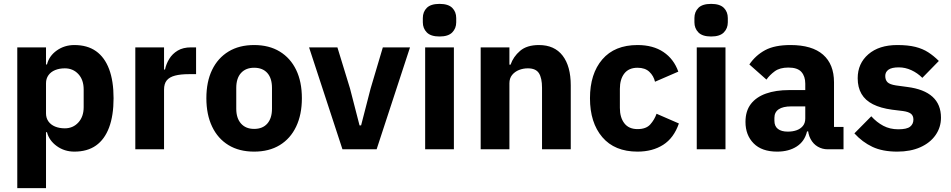

<svg xmlns="http://www.w3.org/2000/svg" viewBox="-20 -769 4899 989"><path d="M69 200V-525H217V-437H222Q233 -481 272.5 -509Q312 -537 363 -537Q430 -537 474.5 -505.5Q519 -474 542 -413Q565 -352 565 -263Q565 -174 542 -112.5Q519 -51 474.5 -19.5Q430 12 363 12Q312 12 272.5 -16.5Q233 -45 222 -88H217V200ZM314 -108Q356 -108 383.5 -138Q411 -168 411 -217V-308Q411 -358 383.5 -387.5Q356 -417 314 -417Q286 -417 264 -408Q242 -399 229.5 -381.5Q217 -364 217 -340V-185Q217 -161 229.5 -143.5Q242 -126 264 -117Q286 -108 314 -108Z M825 0H677V-525H825V-411H830Q836 -440 852 -466Q868 -492 895.5 -508.5Q923 -525 964 -525H990V-387H953Q910 -387 881.5 -379.5Q853 -372 839 -355Q825 -338 825 -307Z M1289 12Q1212 12 1157 -21.5Q1102 -55 1072.5 -117Q1043 -179 1043 -263Q1043 -348 1072.5 -409Q1102 -470 1157 -503.5Q1212 -537 1289 -537Q1366 -537 1421 -503.5Q1476 -470 1505.5 -409Q1535 -348 1535 -263Q1535 -179 1505.5 -117Q1476 -55 1421 -21.5Q1366 12 1289 12ZM1289 -105Q1333 -105 1357 -132.5Q1381 -160 1381 -209V-316Q1381 -366 1357 -393Q1333 -420 1289 -420Q1246 -420 1221.5 -393Q1197 -366 1197 -316V-209Q1197 -160 1221.5 -132.5Q1246 -105 1289 -105Z M1920 0H1744L1572 -525H1718L1783 -313L1832 -123H1840L1889 -313L1952 -525H2092Z M2244 -581Q2199 -581 2178.5 -602Q2158 -623 2158 -654V-676Q2158 -708 2178.5 -728.5Q2199 -749 2244 -749Q2289 -749 2309.5 -728.5Q2330 -708 2330 -676V-654Q2330 -623 2309.5 -602Q2289 -581 2244 -581ZM2170 0V-525H2318V0Z M2604 0H2456V-525H2604V-436H2610Q2624 -477 2659 -507Q2694 -537 2756 -537Q2836 -537 2878 -482.5Q2920 -428 2920 -329V0H2772V-317Q2772 -367 2756 -392Q2740 -417 2699 -417Q2675 -417 2653.5 -408.5Q2632 -400 2618 -383Q2604 -366 2604 -340Z M3264 12Q3146 12 3082.5 -62.5Q3019 -137 3019 -263Q3019 -389 3082.5 -463Q3146 -537 3264 -537Q3344 -537 3397.5 -501Q3451 -465 3474 -400L3354 -348Q3347 -378 3325 -399Q3303 -420 3264 -420Q3219 -420 3196 -390.5Q3173 -361 3173 -311V-213Q3173 -164 3196 -134Q3219 -104 3264 -104Q3308 -104 3329.5 -128Q3351 -152 3362 -183L3477 -133Q3451 -58 3396 -23Q3341 12 3264 12Z M3643 -581Q3598 -581 3577.5 -602Q3557 -623 3557 -654V-676Q3557 -708 3577.5 -728.5Q3598 -749 3643 -749Q3688 -749 3708.5 -728.5Q3729 -708 3729 -676V-654Q3729 -623 3708.5 -602Q3688 -581 3643 -581ZM3569 0V-525H3717V0Z M4325 0H4243Q4216 0 4192.5 -13.5Q4169 -27 4155 -53.5Q4141 -80 4141 -117V-130L4173 -92H4137Q4125 -41 4084 -14.5Q4043 12 3983 12Q3904 12 3862 -30.5Q3820 -73 3820 -141Q3820 -197 3847.5 -233Q3875 -269 3925.5 -287Q3976 -305 4045 -305H4128V-338Q4128 -376 4108 -398.5Q4088 -421 4041 -421Q3997 -421 3971 -402Q3945 -383 3928 -359L3840 -437Q3872 -484 3921 -510.5Q3970 -537 4052 -537Q4163 -537 4219.5 -487.5Q4276 -438 4276 -345V-115H4325ZM4128 -221H4056Q4013 -221 3991 -206Q3969 -191 3969 -162V-147Q3969 -119 3987 -105Q4005 -91 4038 -91Q4063 -91 4083 -98Q4103 -105 4115.5 -120Q4128 -135 4128 -159Z M4602 12Q4526 12 4474 -12.5Q4422 -37 4381 -82L4468 -170Q4496 -139 4530 -121Q4564 -103 4607 -103Q4651 -103 4668 -116.5Q4685 -130 4685 -153Q4685 -173 4672.5 -183Q4660 -193 4632 -197L4575 -204Q4516 -212 4476.5 -232Q4437 -252 4417.5 -285.5Q4398 -319 4398 -366Q4398 -442 4453 -489.5Q4508 -537 4602 -537Q4657 -537 4695 -527.5Q4733 -518 4761.5 -499.5Q4790 -481 4816 -455L4731 -368Q4706 -393 4674.5 -407.5Q4643 -422 4610 -422Q4573 -422 4556.5 -410Q4540 -398 4540 -378Q4540 -357 4551.5 -345.5Q4563 -334 4595 -329L4654 -321Q4740 -310 4783.5 -270.5Q4827 -231 4827 -163Q4827 -113 4799 -73Q4771 -33 4720.5 -10.5Q4670 12 4602 12Z"/></svg>

Font: IBM Plex Sans
Style: Bold
Weight: 700
Designer: Mike Abbink, Paul van der Laan, Pieter van Rosmalen
Foundry: Bold Monday
Version: Version 3.201